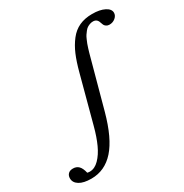

<svg xmlns="http://www.w3.org/2000/svg" viewBox="-481 -891 1223 1275"><g transform="rotate(-30 131.0 -253.5)"><path d="M-146.5 219.7Q-206.1 219.7 -238.3 199.7Q-270.5 179.7 -270.5 147Q-270.5 126 -257.8 112.8Q-245.1 99.6 -220.7 99.6Q-193.8 99.6 -177.2 116.7Q-160.6 133.8 -151.9 171.4Q-142.1 173.8 -132.8 173.8Q-95.2 173.8 -61.8 139.9Q-28.3 106 -3.7 52Q21 -2 40.5 -75.7L135.3 -430.2Q154.8 -503.9 176.5 -554.9Q198.2 -606 229.5 -646.2Q260.7 -686.5 303.5 -706.1Q346.2 -725.6 402.8 -725.6Q460.9 -725.6 497.1 -707.3Q533.2 -689 533.2 -660.2Q533.2 -638.7 513.9 -622.3Q494.6 -606 468.3 -606Q454.1 -606 444.3 -612.8Q434.6 -619.6 430.9 -627.2Q427.2 -634.8 423.3 -647Q414.1 -679.7 382.8 -679.7Q369.6 -679.7 357.7 -675.3Q345.7 -670.9 336.4 -664.8Q327.1 -658.7 317.6 -646.5Q308.1 -634.3 301.8 -625Q295.4 -615.7 288.1 -598.4Q280.8 -581.1 276.6 -570.8Q272.5 -560.5 266.4 -540.3Q260.3 -520 257.8 -511.5Q255.4 -502.9 250 -482.9L151.4 -121.1Q103 55.7 30 137.7Q-43 219.7 -146.5 219.7Z"/></g></svg>

Font: Elstob 6pt SemiBold
Style: Italic
Weight: 600
Italic angle: -20°
Designer: Peter S. Baker
Version: Version 1.015